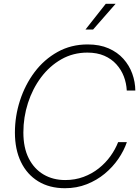

<svg xmlns="http://www.w3.org/2000/svg" viewBox="-20 -969 730 999"><path d="M317.9 10.3Q237.3 10.3 178.7 -25.6Q120.1 -61.5 88.9 -126.5Q57.6 -191.4 57.6 -279.3Q57.6 -364.3 84 -446Q110.4 -527.8 159.9 -593.8Q209.5 -659.7 279.5 -698.7Q349.6 -737.8 436 -737.8Q498.5 -737.8 544.9 -717.5Q591.3 -697.3 622.1 -662.8Q652.8 -628.4 668.2 -585.7Q683.6 -543 684.1 -498H639.6Q637.7 -536.1 624.3 -571.3Q610.8 -606.4 585.4 -634.5Q560.1 -662.6 522.5 -679Q484.9 -695.3 434.6 -695.3Q360.4 -695.3 299.1 -660.4Q237.8 -625.5 193.6 -566.4Q149.4 -507.3 125.5 -433.1Q101.6 -358.9 101.6 -279.8Q101.6 -200.2 129.6 -145Q157.7 -89.8 206.8 -61Q255.9 -32.2 319.3 -32.2Q370.6 -32.2 414.6 -48.6Q458.5 -64.9 493.9 -93Q529.3 -121.1 554.7 -156.5Q580.1 -191.9 594.7 -229.5H640.1Q625 -185.1 595.7 -142.3Q566.4 -99.6 524.9 -65.2Q483.4 -30.8 431.2 -10.3Q378.9 10.3 317.9 10.3ZM424.8 -815.4 530.3 -949.2H581.5L464.4 -815.4Z"/></svg>

Font: Inter 28pt ExtraLight
Style: Italic
Weight: 250
Italic angle: -9.3988°
Designer: Rasmus Andersson
Foundry: rsms
Version: Version 4.001;git-66647c0bb